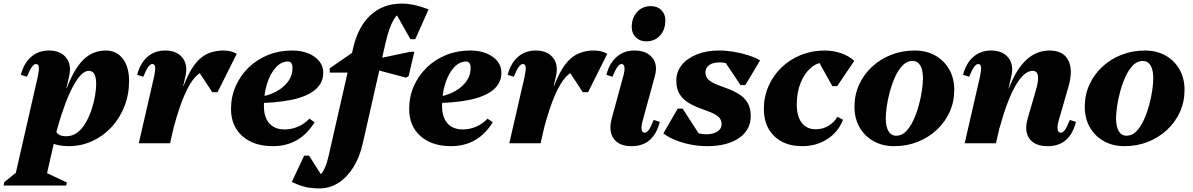

<svg xmlns="http://www.w3.org/2000/svg" viewBox="-96 -797 6638 1068"><path d="M-76 235 -72 216 59 110 -16 200 114 -370Q122 -407 120 -424Q118 -441 104 -441Q82 -441 54 -370L20 -381Q37 -446 77.5 -481Q118 -516 176 -516Q240 -516 271.5 -476.5Q303 -437 289 -375L158 200L140 154L276 218L272 235ZM285 16Q225 16 176.5 -7Q128 -30 105 -70L205 -126Q205 -79 220 -59Q235 -39 271 -39Q307 -39 334.5 -60Q362 -81 381.5 -115.5Q401 -150 414 -189.5Q427 -229 433 -266Q439 -303 439 -330Q439 -403 398 -403Q377 -403 355.5 -381.5Q334 -360 311.5 -319Q289 -278 266.5 -218Q244 -158 222 -80L164 -115V-306H275Q317 -416 369 -466Q421 -516 492 -516Q552 -516 587 -470.5Q622 -425 622 -347Q622 -271 596 -205Q570 -139 524 -89.5Q478 -40 417 -12Q356 16 285 16Z M817 -95V-319H925Q966 -426 1017 -471Q1068 -516 1148 -516Q1188 -516 1221 -498L1114 -284H1085L996 -419H1055V-403Q1022 -403 990.5 -369Q959 -335 929.5 -266.5Q900 -198 872 -95ZM676 0 761 -370Q769 -407 767 -424Q765 -441 751 -441Q729 -441 701 -370L667 -381Q684 -446 724.5 -481Q765 -516 823 -516Q887 -516 918.5 -476.5Q950 -437 936 -375L850 0Z M1422 16Q1315 16 1252 -40Q1189 -96 1189 -191Q1189 -259 1215 -318Q1241 -377 1287 -421.5Q1333 -466 1394.5 -491Q1456 -516 1527 -516Q1604 -516 1653 -481.5Q1702 -447 1702 -392Q1702 -336 1657.5 -298Q1613 -260 1524.5 -241.5Q1436 -223 1302 -223V-255Q1366 -255 1418 -277Q1470 -299 1500.5 -336Q1531 -373 1531 -419Q1531 -436 1524.5 -445.5Q1518 -455 1506 -455Q1469 -455 1438.5 -422Q1408 -389 1390 -333Q1372 -277 1372 -207Q1372 -145 1402 -111Q1432 -77 1487 -77Q1527 -77 1563 -93Q1599 -109 1625 -137L1654 -117Q1572 16 1422 16Z M1681 251Q1637 251 1603 243Q1569 235 1527 215L1596 69H1623L1722 224H1600V205Q1657 205 1686 175.5Q1715 146 1732 70L1868 -528Q1895 -648 1965 -712.5Q2035 -777 2138 -777Q2205 -777 2288 -745L2214 -579H2187L2096 -740H2225V-696Q2204 -731 2152 -731Q2120 -731 2094 -687.5Q2068 -644 2048 -556L1922 0Q1905 77 1869.5 133.5Q1834 190 1786 220.5Q1738 251 1681 251ZM1738 -393V-417L1874 -511V-393ZM2163 -365 1952 -421 1964 -462 2187 -509H2209L2177 -374Z M2413 16Q2306 16 2243 -40Q2180 -96 2180 -191Q2180 -259 2206 -318Q2232 -377 2278 -421.5Q2324 -466 2385.5 -491Q2447 -516 2518 -516Q2595 -516 2644 -481.5Q2693 -447 2693 -392Q2693 -336 2648.5 -298Q2604 -260 2515.5 -241.5Q2427 -223 2293 -223V-255Q2357 -255 2409 -277Q2461 -299 2491.5 -336Q2522 -373 2522 -419Q2522 -436 2515.5 -445.5Q2509 -455 2497 -455Q2460 -455 2429.5 -422Q2399 -389 2381 -333Q2363 -277 2363 -207Q2363 -145 2393 -111Q2423 -77 2478 -77Q2518 -77 2554 -93Q2590 -109 2616 -137L2645 -117Q2563 16 2413 16Z M2878 -95V-319H2986Q3027 -426 3078 -471Q3129 -516 3209 -516Q3249 -516 3282 -498L3175 -284H3146L3057 -419H3116V-403Q3083 -403 3051.5 -369Q3020 -335 2990.5 -266.5Q2961 -198 2933 -95ZM2737 0 2822 -370Q2830 -407 2828 -424Q2826 -441 2812 -441Q2790 -441 2762 -370L2728 -381Q2745 -446 2785.5 -481Q2826 -516 2884 -516Q2948 -516 2979.5 -476.5Q3011 -437 2997 -375L2911 0Z M3417 16Q3347 16 3317.5 -26Q3288 -68 3307 -139L3370 -370Q3380 -405 3377.5 -423Q3375 -441 3361 -441Q3339 -441 3311 -370L3277 -381Q3294 -446 3334.5 -481Q3375 -516 3433 -516Q3500 -516 3532 -476.5Q3564 -437 3547 -375L3480 -130Q3470 -96 3473 -77.5Q3476 -59 3489 -59Q3502 -59 3513 -74.5Q3524 -90 3540 -130L3574 -119Q3557 -52 3518 -18Q3479 16 3417 16ZM3499 -567Q3463 -567 3440.5 -589.5Q3418 -612 3418 -646Q3418 -698 3448 -730.5Q3478 -763 3524 -763Q3560 -763 3582.5 -741Q3605 -719 3605 -684Q3605 -632 3575.5 -599.5Q3546 -567 3499 -567Z M3837 16Q3792 16 3746 7Q3700 -2 3660.5 -18Q3621 -34 3594 -55L3674 -193H3701L3798 -43H3722V-111Q3735 -82 3764 -66Q3793 -50 3834 -50Q3871 -50 3894.5 -65.5Q3918 -81 3918 -106Q3918 -132 3900 -147.5Q3882 -163 3853 -174Q3824 -185 3792 -197Q3760 -209 3731 -227Q3702 -245 3684 -274Q3666 -303 3666 -349Q3666 -398 3696.5 -435.5Q3727 -473 3780.5 -494.5Q3834 -516 3903 -516Q3943 -516 3985.5 -509Q4028 -502 4066.5 -489.5Q4105 -477 4132 -461L4050 -324H4023L3927 -467H4003V-399Q3995 -422 3968.5 -436Q3942 -450 3906 -450Q3870 -450 3849 -435Q3828 -420 3828 -394Q3828 -369 3846 -353Q3864 -337 3893 -326Q3922 -315 3954 -303Q3986 -291 4015 -273Q4044 -255 4062 -226Q4080 -197 4080 -151Q4080 -74 4014.5 -29Q3949 16 3837 16Z M4366 16Q4268 16 4210.5 -40Q4153 -96 4153 -191Q4153 -259 4179 -318Q4205 -377 4251 -421.5Q4297 -466 4358.5 -491Q4420 -516 4491 -516Q4538 -516 4581 -501.5Q4624 -487 4656 -459L4561 -318H4534L4444 -479H4590V-399Q4584 -414 4565 -425.5Q4546 -437 4525.5 -443.5Q4505 -450 4492 -450Q4449 -450 4413.5 -419Q4378 -388 4357 -335Q4336 -282 4336 -217Q4336 -150 4363.5 -114Q4391 -78 4441 -78Q4479 -78 4510.5 -96Q4542 -114 4562 -147L4593 -131Q4568 -64 4507 -24Q4446 16 4366 16Z M4877 16Q4813 16 4763 -12Q4713 -40 4685 -89.5Q4657 -139 4657 -203Q4657 -269 4682.5 -325.5Q4708 -382 4754 -425Q4800 -468 4861 -492Q4922 -516 4992 -516Q5057 -516 5106.5 -488Q5156 -460 5184 -411Q5212 -362 5212 -297Q5212 -231 5186.5 -174.5Q5161 -118 5115 -75Q5069 -32 5008.5 -8Q4948 16 4877 16ZM4889 -42Q4920 -42 4944 -66.5Q4968 -91 4985.5 -129.5Q5003 -168 5015 -212Q5027 -256 5032.5 -295.5Q5038 -335 5038 -361Q5038 -408 5023 -433Q5008 -458 4980 -458Q4949 -458 4925 -433.5Q4901 -409 4883.5 -370.5Q4866 -332 4854 -288Q4842 -244 4836.5 -204.5Q4831 -165 4831 -139Q4831 -93 4846 -67.5Q4861 -42 4889 -42Z M5732 16Q5660 16 5630 -26Q5600 -68 5621 -139L5666 -295Q5698 -403 5648 -403Q5624 -403 5600 -382Q5576 -361 5552.5 -320Q5529 -279 5506.5 -219Q5484 -159 5463 -82H5408V-306H5516Q5596 -516 5742 -516Q5818 -516 5846 -462.5Q5874 -409 5848 -317L5794 -130Q5784 -97 5787 -78Q5790 -59 5804 -59Q5817 -59 5828 -74.5Q5839 -90 5855 -130L5889 -119Q5872 -52 5833 -18Q5794 16 5732 16ZM5270 0 5355 -370Q5363 -407 5361 -424Q5359 -441 5345 -441Q5323 -441 5295 -370L5261 -381Q5278 -446 5318.5 -481Q5359 -516 5417 -516Q5481 -516 5512.5 -476.5Q5544 -437 5530 -375L5444 0Z M6158 16Q6094 16 6044 -12Q5994 -40 5966 -89.5Q5938 -139 5938 -203Q5938 -269 5963.5 -325.5Q5989 -382 6035 -425Q6081 -468 6142 -492Q6203 -516 6273 -516Q6338 -516 6387.5 -488Q6437 -460 6465 -411Q6493 -362 6493 -297Q6493 -231 6467.5 -174.5Q6442 -118 6396 -75Q6350 -32 6289.5 -8Q6229 16 6158 16ZM6170 -42Q6201 -42 6225 -66.5Q6249 -91 6266.5 -129.5Q6284 -168 6296 -212Q6308 -256 6313.5 -295.5Q6319 -335 6319 -361Q6319 -408 6304 -433Q6289 -458 6261 -458Q6230 -458 6206 -433.5Q6182 -409 6164.5 -370.5Q6147 -332 6135 -288Q6123 -244 6117.5 -204.5Q6112 -165 6112 -139Q6112 -93 6127 -67.5Q6142 -42 6170 -42Z"/></svg>

Font: Platypi Light ExtraBold
Style: Italic
Weight: 800
Italic angle: -13°
Version: Version 1.200